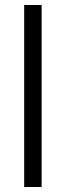

<svg xmlns="http://www.w3.org/2000/svg" viewBox="-20 -750 264 770"><path d="M77 0V-730H147V0Z"/></svg>

Font: MuseoModerno Thin Light
Style: Regular
Weight: 300
Version: Version 1.003